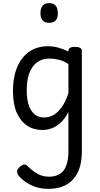

<svg xmlns="http://www.w3.org/2000/svg" viewBox="-20 -815 638 1229"><path d="M290 394Q225 394 175.5 368.5Q126 343 98 308Q89 295 89.5 281Q90 267 109 251Q127 237 138 238Q149 239 162 253Q194 284 225 300Q256 316 294 316Q334 316 361.5 299.5Q389 283 403.5 246.5Q418 210 418 150V-98Q395 -54 367.5 -29Q340 -4 310.5 6.5Q281 17 251 17Q195 17 153 -11Q111 -39 87 -94Q63 -149 63 -232Q63 -284 72.5 -328.5Q82 -373 101 -408.5Q120 -444 147 -468.5Q174 -493 209 -506Q244 -519 287 -519Q320 -519 353.5 -510Q387 -501 418 -485V-489Q418 -502 428 -508.5Q438 -515 460 -515Q482 -515 493 -508.5Q504 -502 504 -489V154Q504 234 478 287.5Q452 341 404.5 367.5Q357 394 290 394ZM263 -63Q294 -63 322.5 -79Q351 -95 375.5 -129.5Q400 -164 418 -219V-405Q387 -425 357 -432.5Q327 -440 297 -440Q270 -440 247.5 -432Q225 -424 207 -407.5Q189 -391 176.5 -366.5Q164 -342 157.5 -309.5Q151 -277 151 -235Q151 -184 163 -145Q175 -106 200 -84.5Q225 -63 263 -63ZM295 -669Q267 -669 253 -684.5Q239 -700 239 -731Q239 -763 253 -779Q267 -795 295 -795Q322 -795 336 -779Q350 -763 350 -731Q351 -700 336.5 -684.5Q322 -669 295 -669Z"/></svg>

Font: Playwrite IT Moderna
Style: Regular
Weight: 400
Designer: Veronika Burian, José Scaglione
Foundry: TypeTogether
Version: Version 1.002